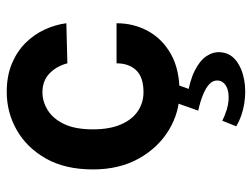

<svg xmlns="http://www.w3.org/2000/svg" viewBox="-109 -430 748 570"><g transform="rotate(-90 265.0 -145.0)"><path d="M277 14Q216 14 163.8 -17.8Q111.5 -49.5 79.2 -107.2Q47 -165 47 -243Q47 -325.5 79.2 -382.5Q111.5 -439.5 163.8 -469.2Q216 -499 277 -499Q324.5 -499 361 -483.8Q397.5 -468.5 422.8 -443Q448 -417.5 462.5 -385.8Q477 -354 481 -322L362 -319Q354 -350.5 332.2 -371.8Q310.5 -393 276 -393Q248 -393 222.8 -377.2Q197.5 -361.5 181.8 -328.8Q166 -296 166 -243Q166 -193 180.8 -159.5Q195.5 -126 220.5 -109.5Q245.5 -93 276 -93Q321 -93 341.5 -114.8Q362 -136.5 362 -173H481Q481 -121.5 457.5 -79Q434 -36.5 388.8 -11.2Q343.5 14 277 14ZM175 182.5 191.5 141Q225.5 157.5 251.8 159.5Q278 161.5 293.8 152.8Q309.5 144 311 128Q312 114 301 103.2Q290 92.5 269.5 84Q249 75.5 221.5 69.5L260.5 -40.5L312.5 -33L277 66.5L261.5 36.5Q310 44 340 59Q370 74 383.2 93.8Q396.5 113.5 395 135Q393 164 370.2 181.8Q347.5 199.5 313.5 205.8Q279.5 212 242.8 206.2Q206 200.5 175 182.5Z"/></g></svg>

Font: Karla ExtraLight
Style: Bold
Weight: 700
Version: Version 2.001